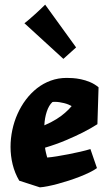

<svg xmlns="http://www.w3.org/2000/svg" viewBox="-20 -784 476 818"><path d="M395 -254.9Q366.7 -236.8 332 -219.2Q302.2 -204.1 261.5 -186.8Q220.7 -169.4 171.9 -154.8Q172.4 -150.9 173.3 -145Q174.3 -139.2 175.8 -133.3Q177.2 -127.4 178.7 -121.8Q180.2 -116.2 181.2 -112.8Q199.2 -114.3 223.1 -118.2Q247.1 -122.1 272.2 -127Q297.4 -131.8 321.8 -137.5Q346.2 -143.1 365.2 -148.9L393.1 -67.9Q380.4 -58.6 361.3 -49.3Q342.3 -40 319.8 -31.2Q297.4 -22.5 273.2 -14.6Q249 -6.8 226.3 -0.7Q203.6 5.4 183.8 9.3Q164.1 13.2 149.9 14.2L62 -14.2Q43 -46.4 33.9 -83.3Q24.9 -120.1 24.9 -158.2Q24.9 -194.3 32.5 -230.2Q40 -266.1 54.7 -298.8Q69.3 -331.5 90.3 -359.4Q111.3 -387.2 137.7 -408Q164.1 -428.7 196 -440.4Q228 -452.1 264.2 -452.1Q273.9 -452.1 290 -451.2Q306.2 -450.2 325 -446.3Q343.8 -442.4 363.3 -434.3Q382.8 -426.3 399.9 -412.1ZM285.2 -332Q279.3 -335.4 271 -338.9Q262.7 -342.3 252.9 -344.7Q243.2 -347.2 233.4 -348.6Q223.6 -350.1 214.8 -350.1Q211.9 -350.1 209 -350.1Q206.1 -350.1 203.1 -349.1Q188 -335 179.2 -308.3Q170.4 -281.7 168.9 -250Q198.7 -262.7 220.7 -276.6Q242.7 -290.5 256.8 -303.2Q273.4 -317.4 285.2 -332ZM250 -533.2 84 -685.1Q92.3 -690.9 104.7 -701.7Q117.2 -712.4 130.1 -724.1Q143.1 -735.8 154.5 -746.8Q166 -757.8 172.4 -764.2L304.2 -582Z"/></svg>

Font: Simonetta
Style: Black Italic
Weight: 900
Italic angle: -2°
Designer: Gayaneh Bagdasaryan
Foundry: Brownfox
Version: Version 1.002